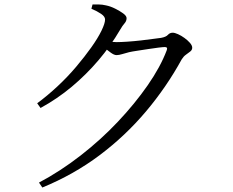

<svg xmlns="http://www.w3.org/2000/svg" viewBox="-20 -791 1040 857"><path d="M154 24Q250 -27 340 -97Q430 -167 506 -247.5Q582 -328 639 -410Q696 -492 724 -566Q730 -581 716 -581Q708 -581 687.5 -578.5Q667 -576 641.5 -572Q616 -568 592.5 -564.5Q569 -561 556 -558Q540 -554 525.5 -549.5Q511 -545 500 -545Q489 -545 473 -557Q457 -569 439 -583L454 -607Q469 -605 480.5 -604Q492 -603 501 -603Q519 -603 548.5 -605Q578 -607 609 -610.5Q640 -614 664.5 -617.5Q689 -621 699 -622Q721 -626 729.5 -635.5Q738 -645 751 -645Q760 -645 774.5 -638.5Q789 -632 803.5 -621.5Q818 -611 828 -599.5Q838 -588 838 -578Q838 -568 829 -561Q820 -554 809.5 -546.5Q799 -539 791 -526Q723 -402 631.5 -293.5Q540 -185 425 -98.5Q310 -12 169 46ZM146 -330Q192 -364 237 -406Q282 -448 320 -493Q358 -538 387.5 -579.5Q417 -621 433 -654Q449 -687 449 -704Q449 -717 431.5 -729Q414 -741 388 -752L393 -771Q407 -771 421.5 -771Q436 -771 453 -767Q473 -763 494 -752.5Q515 -742 530 -731Q545 -720 545 -710Q545 -697 536 -687Q527 -677 516 -658Q474 -586 419.5 -522Q365 -458 300.5 -404Q236 -350 161 -309Z"/></svg>

Font: Noto Serif SC ExtraLight
Style: Regular
Weight: 400
Version: Version 2.002-H1;hotconv 1.1.0;makeotfexe 2.6.0